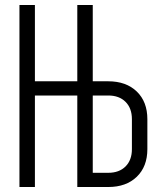

<svg xmlns="http://www.w3.org/2000/svg" viewBox="-20 -750 640 770"><path d="M58 0V-730H120V-424H290V-730H352V-424H414Q486 -424 528.5 -383Q571 -342 571 -272V-152Q571 -82 528.5 -41Q486 0 414 0H290V-367H120V0ZM352 -57H414Q458 -57 483.5 -82.5Q509 -108 509 -152V-272Q509 -316 483.5 -341.5Q458 -367 414 -367H352Z"/></svg>

Font: JetBrains Mono NL ExtraLight
Style: Regular
Weight: 200
Designer: Philipp Nurullin, Konstantin Bulenkov
Foundry: JetBrains
Version: Version 2.304; ttfautohint (v1.8.4.7-5d5b)